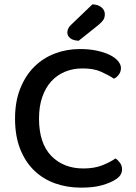

<svg xmlns="http://www.w3.org/2000/svg" viewBox="-20 -847 623 881"><path d="M535 -535Q535 -518 525.5 -505Q516 -492 503 -486Q477 -503 443.5 -518Q410 -533 359 -533Q315 -533 278.5 -518Q242 -503 215.5 -474Q189 -445 174 -402Q159 -359 159 -303Q159 -190 215 -132Q271 -74 363 -74Q412 -74 448 -88Q484 -102 510 -120Q521 -113 530.5 -100Q540 -87 540 -70Q540 -56 532.5 -44Q525 -32 508 -22Q486 -8 448 3Q410 14 352 14Q288 14 233 -5.5Q178 -25 137 -64.5Q96 -104 72.5 -163.5Q49 -223 49 -303Q49 -381 73 -441Q97 -501 137.5 -541Q178 -581 232 -601.5Q286 -622 347 -622Q390 -622 424.5 -614.5Q459 -607 483.5 -595Q508 -583 521.5 -567Q535 -551 535 -535ZM404 -827Q431 -826 446 -813Q461 -800 461 -782Q461 -766 454 -755.5Q447 -745 430 -731L341 -660Q316 -661 302.5 -671.5Q289 -682 289 -698Q289 -717 306 -733Z"/></svg>

Font: Baloo Chettan 2 Medium
Style: Regular
Weight: 500
Designer: Maithili Shingre, Unnati Kotecha and Ek Type
Foundry: Ek Type
Version: Version 1.640;hotconv 1.0.111;makeotfexe 2.5.65597; ttfautoh